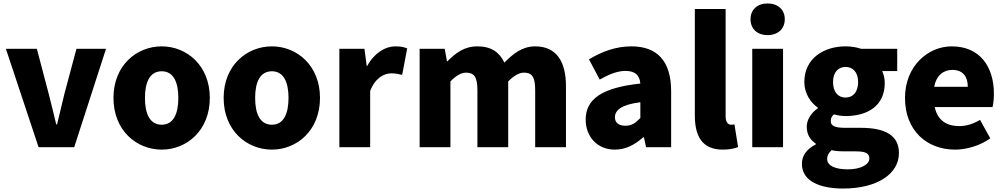

<svg xmlns="http://www.w3.org/2000/svg" viewBox="-20 -851 5808 1110"><path d="M203 0H409L593 -569H422L352 -307C338 -251 324 -192 310 -132H305C290 -192 277 -251 262 -307L193 -569H14Z M915 14C1059 14 1193 -96 1193 -285C1193 -473 1059 -583 915 -583C770 -583 636 -473 636 -285C636 -96 770 14 915 14ZM915 -130C848 -130 818 -190 818 -285C818 -379 848 -439 915 -439C981 -439 1011 -379 1011 -285C1011 -190 981 -130 915 -130Z M1552 14C1696 14 1830 -96 1830 -285C1830 -473 1696 -583 1552 -583C1407 -583 1273 -473 1273 -285C1273 -96 1407 14 1552 14ZM1552 -130C1485 -130 1455 -190 1455 -285C1455 -379 1485 -439 1552 -439C1618 -439 1648 -379 1648 -285C1648 -190 1618 -130 1552 -130Z M1942 0H2120V-325C2149 -400 2200 -427 2242 -427C2267 -427 2284 -423 2305 -418L2334 -571C2318 -578 2299 -583 2265 -583C2208 -583 2145 -546 2103 -470H2100L2087 -569H1942Z M2406 0H2584V-380C2617 -415 2648 -431 2674 -431C2719 -431 2740 -409 2740 -330V0H2918V-380C2952 -415 2983 -431 3009 -431C3054 -431 3074 -409 3074 -330V0H3252V-352C3252 -494 3198 -583 3074 -583C2998 -583 2945 -539 2896 -489C2867 -550 2819 -583 2740 -583C2663 -583 2614 -544 2567 -497H2564L2551 -569H2406Z M3535 14C3598 14 3651 -15 3698 -57H3703L3715 0H3860V-323C3860 -501 3777 -583 3630 -583C3541 -583 3460 -553 3385 -508L3447 -391C3504 -423 3551 -441 3596 -441C3654 -441 3678 -414 3682 -368C3460 -344 3366 -279 3366 -159C3366 -64 3430 14 3535 14ZM3596 -124C3559 -124 3535 -140 3535 -173C3535 -213 3571 -246 3682 -260V-169C3656 -141 3632 -124 3596 -124Z M4159 14C4199 14 4228 7 4247 -1L4226 -132C4216 -130 4212 -130 4206 -130C4192 -130 4175 -141 4175 -179V-799H3997V-185C3997 -66 4037 14 4159 14Z M4329 0H4507V-569H4329ZM4418 -648C4477 -648 4517 -684 4517 -740C4517 -795 4477 -831 4418 -831C4358 -831 4319 -795 4319 -740C4319 -684 4358 -648 4418 -648Z M4854 239C5052 239 5177 154 5177 34C5177 -69 5097 -112 4957 -112H4867C4806 -112 4783 -124 4783 -150C4783 -170 4789 -178 4801 -190C4826 -183 4849 -180 4868 -180C4994 -180 5095 -238 5095 -371C5095 -398 5088 -424 5080 -440H5167V-569H4958C4932 -578 4901 -583 4868 -583C4745 -583 4630 -515 4630 -377C4630 -310 4667 -257 4708 -229V-225C4670 -199 4644 -159 4644 -119C4644 -71 4666 -41 4696 -21V-16C4643 11 4616 49 4616 96C4616 198 4723 239 4854 239ZM4868 -287C4827 -287 4796 -317 4796 -377C4796 -434 4827 -464 4868 -464C4910 -464 4941 -434 4941 -377C4941 -317 4910 -287 4868 -287ZM4882 128C4810 128 4762 108 4762 68C4762 49 4770 33 4788 17C4806 22 4828 24 4869 24H4923C4976 24 5006 31 5006 65C5006 101 4955 128 4882 128Z M5502 14C5568 14 5646 -9 5705 -51L5646 -158C5605 -134 5567 -122 5526 -122C5454 -122 5400 -154 5384 -232H5718C5722 -246 5726 -277 5726 -309C5726 -464 5646 -583 5482 -583C5345 -583 5212 -469 5212 -285C5212 -96 5338 14 5502 14ZM5381 -349C5393 -416 5436 -447 5485 -447C5550 -447 5575 -405 5575 -349Z"/></svg>

Font: Noto Sans JP Black
Style: Regular
Weight: 900
Designer: Ryoko NISHIZUKA 西塚涼子 (kana, bopomofo & ideographs); Paul D. Hunt (Latin, Greek & Cyrillic); Sandoll Communications 산돌커뮤니
Foundry: Adobe
Version: Version 2.002;hotconv 1.0.116;makeotfexe 2.5.65601